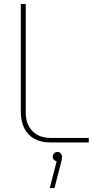

<svg xmlns="http://www.w3.org/2000/svg" viewBox="-20 -719 511 969"><path d="M235 0Q187 0 153.5 -18.5Q120 -37 102.5 -72Q85 -107 85 -154V-699H110V-149Q110 -93 143 -58Q176 -23 237 -23H428V0ZM231 230 266 95Q257 93 251.5 87Q246 81 246 72Q246 61 253 54.5Q260 48 270 48Q281 48 287 55.5Q293 63 293 72Q293 84 288 102L255 230Z"/></svg>

Font: MuseoModerno Thin Thin
Style: Regular
Weight: 250
Version: Version 1.003